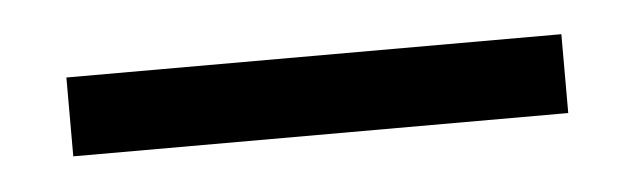

<svg xmlns="http://www.w3.org/2000/svg" viewBox="-23 -688 434 131"><g transform="rotate(-5 193.5 -623.0)"><path d="M24 -596V-650H363V-596Z"/></g></svg>

Font: DM Sans 24pt Light
Style: Regular
Weight: 300
Designer: Colophon Foundry, Jonny Pinhorn
Foundry: Colophon Foundry
Version: Version 4.004;gftools[0.9.30]